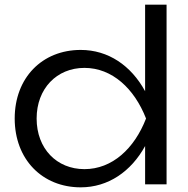

<svg xmlns="http://www.w3.org/2000/svg" viewBox="-20 -790 807 823"><path d="M694 -770H602V-399C542 -509 444 -576 326 -576C161 -576 43 -457 43 -282C43 -107 161 13 326 13C444 13 542 -55 602 -164V0H694ZM137 -282C137 -410 223 -499 342 -499C461 -499 556 -410 606 -282C556 -153 461 -65 342 -65C223 -65 137 -153 137 -282Z"/></svg>

Font: Bounded Light
Style: Regular
Weight: 300
Designer: Vlad Churkin
Version: Version 3.0